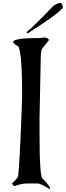

<svg xmlns="http://www.w3.org/2000/svg" viewBox="-20 -1263 458 1335"><path d="M262.7 -999Q71.3 -999 71.3 -970.7Q84 -952.1 98.6 -945.3Q133.8 -945.3 133.8 -593.8Q127 -370.1 119.1 -225.6Q112.3 -88.9 106.4 -41Q106.4 -27.3 63.5 12.7Q72.3 30.3 83 30.3Q129.9 12.7 168.9 12.7H243.2Q261.7 12.7 325.2 51.8H329.1Q329.1 32.2 278.3 -19.5Q254.9 -19.5 254.9 -332V-443.4L262.7 -827.1Q262.7 -899.4 270.5 -920.9L321.3 -985.4Q312.5 -1000 290 -1002.9ZM352.5 -1223.6Q210.9 -1075.2 166 -1041V-1034.2L169.9 -1031.2H172.9Q418 -1187.5 418 -1215.8Q408.2 -1243.2 401.4 -1243.2Q384.8 -1243.2 352.5 -1223.6Z"/></svg>

Font: Elementary Gothic 
Style: Regular
Weight: 400
Designer: Bill Roach / W.K. Roach
Version: Version 1.00 April 18, 2012, initial release